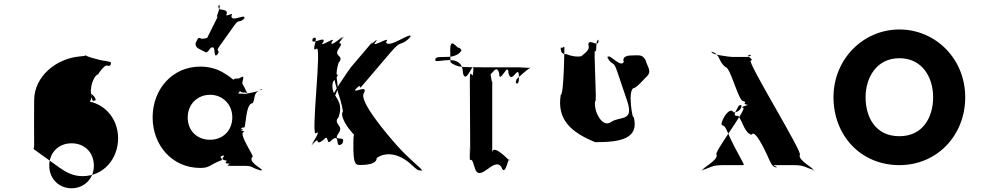

<svg xmlns="http://www.w3.org/2000/svg" viewBox="-20 -885 5261 1029"><path d="M499 -568C455 -579 443 -585 440 -588C437 -587 431 -584 411 -583C280 -572 163 -475 163 -347C162 -347 163 -104 163 -104C162 -98 163 -89 159 -87L301 15C335 39 373 59 422 59C534 59 613 -32 613 -145C612 -257 531 -346 412 -346C323 -346 243 -305 215 -239C209 -235 199 -182 197 -177C197 -134 200 -131 222 -115C247 -105 247 -111 267 -112C274 -109 282 -122 290 -122C328 -190 392 -274 445 -320C492 -366 458 -394 466 -384C475 -380 493 -362 493 -348C473 -343 478 -340 478 -344C470 -356 464 -391 468 -410C468 -433 487 -483 505 -486C517 -504 534 -528 549 -534C573 -530 572 -532 575 -549C568 -559 537 -556 499 -568ZM483 3C483 74 430 124 363 124C297 124 244 74 244 3C244 -67 294 -117 363 -117C435 -117 483 -67 483 3ZM440 -588C437 -591 444 -590 440 -588Z M1076 -608C1086 -602 1090 -601 1109 -628C1142 -648 1120 -574 1142 -590C1162 -617 1129 -561 1145 -590C1165 -626 1130 -600 1158 -640C1178 -667 1214 -718 1233 -745C1265 -790 1255 -755 1290 -786C1310 -813 1271 -762 1290 -789C1294 -813 1220 -763 1220 -800C1240 -827 1177 -785 1196 -812C1198 -848 1138 -817 1153 -857C1173 -884 1131 -829 1150 -856C1174 -870 1133 -784 1144 -795C1164 -822 1072 -652 1091 -679C1104 -692 1084 -674 1058 -678C1042 -686 1042 -683 1028 -653C1026 -626 1052 -622 1076 -608ZM986 -256C986 -327 1039 -377 1106 -377C1172 -377 1225 -327 1225 -256C1225 -186 1175 -136 1106 -136C1034 -136 986 -186 986 -256ZM798 -256C798 -106 903 15 1053 15C1106 15 1100 -1 1166 -26C1182 -32 1141 -45 1179 -52C1188 -45 1150 -31 1194 -24C1203 -24 1170 -8 1208 -8C1220 -5 1179 1 1215 4H1298C1335 4 1329 17 1384 30C1393 30 1348 27 1386 27C1378 15 1306 -19 1334 -46C1343 -46 1251 -178 1289 -178C1297 -180 1246 -192 1281 -192C1290 -192 1243 -188 1281 -188C1292 -188 1251 -200 1289 -202C1298 -202 1296 -332 1334 -332C1352 -359 1331 -392 1386 -404C1395 -404 1346 -407 1384 -407C1375 -394 1289 -382 1298 -382C1298 -382 1249 -383 1256 -386C1272 -395 1260 -402 1266 -398C1272 -391 1271 -389 1292 -389C1314 -387 1307 -377 1295 -406C1283 -436 1273 -429 1283 -460C1287 -485 1278 -471 1258 -464C1236 -464 1238 -464 1232 -458C1224 -460 1211 -477 1184 -491C1148 -515 1103 -528 1053 -528C903 -528 798 -406 798 -256Z M2105 -108C2065 -153 1897 -347 1931 -387C1955 -438 1861 -374 1888 -412C1919 -454 1851 -371 1888 -409C1930 -452 1887 -384 1930 -436C1964 -476 2040 -565 2074 -605C2137 -679 2121 -629 2181 -687C2219 -723 2146 -650 2180 -690C2185 -716 2058 -620 2049 -660C2083 -700 1959 -620 1993 -660C2022 -700 1946 -620 1979 -664L1861 -525C1854 -516 1743 -360 1761 -355C1795 -395 1735 -311 1764 -354C1820 -436 1761 -444 1795 -549C1829 -589 1765 -580 1795 -623C1833 -678 1771 -628 1815 -678C1849 -718 1779 -641 1813 -681C1837 -711 1742 -620 1758 -660C1792 -700 1679 -620 1713 -660C1730 -700 1633 -631 1658 -681C1692 -721 1622 -638 1656 -678C1699 -708 1641 -601 1675 -623C1709 -663 1641 -132 1675 -172C1709 -194 1631 -86 1656 -117C1690 -157 1624 -74 1658 -114C1701 -164 1661 -95 1713 -135C1747 -175 1724 -95 1758 -135C1810 -175 1769 -83 1813 -114C1847 -154 1781 -77 1815 -117C1839 -167 1757 -117 1795 -172C1825 -215 1761 -218 1795 -258C1829 -360 1746 -362 1764 -446C1798 -486 1796 -487 1772 -487C1765 -443 1806 -370 1818 -288C1789 -253 1905 -118 1905 -153C1908 -184 1913 -173 1892 -170C1873 -170 1874 -166 1874 -81C1876 1 1889 -1 1913 -1C1933 -1 1999 -2 1999 -38C2049 -74 2120 -61 2181 -6C2217 26 2216 29 2243 29C2235 13 2178 -26 2105 -108Z M2826 -524C2824 -519 2799 -523 2764 -524C2757 -524 2454 -523 2453 -527C2435 -528 2406 -540 2396 -550C2394 -552 2393 -552 2393 -618C2393 -675 2414 -648 2434 -630C2454 -630 2454 -601 2454 -618C2454 -617 2443 -580 2373 -580C2313 -580 2313 -577 2313 -560C2323 -553 2351 -563 2389 -563C2409 -563 2461 -561 2461 -493C2479 -425 2518 -570 2518 -510C2518 -442 2516 -580 2516 -512C2516 -434 2498 -541 2498 -455C2498 -387 2500 -145 2500 -77C2500 -6 2501 -147 2501 -81C2501 -13 2498 -149 2498 -81V-68C2496 16 2502 -71 2523 10C2548 107 2627 -50 2667 10C2690 74 2708 -68 2710 -23C2716 -18 2626 -116 2618 -70V-455C2618 -404 2600 -572 2600 -512C2600 -444 2598 -578 2598 -510C2598 -432 2637 -561 2655 -493C2655 -425 2705 -561 2705 -493C2723 -425 2761 -551 2761 -472C2761 -404 2762 -543 2762 -475C2762 -416 2741 -442 2744 -448C2745 -442 2748 -465 2751 -463C2763 -474 2802 -511 2826 -524ZM2530 -1H2518C2518 -1 2514 -2 2516 -2C2519 -2 2513 0 2516 0C2520 0 2514 -2 2517 -2C2525 -2 2532 0 2532 0C2535 0 2529 -2 2532 -2C2535 -2 2534 -1 2530 -1Z M3371 -588C3352 -588 3312 -587 3323 -553C3306 -519 3244 -601 3238 -579C3249 -545 3224 -610 3235 -576C3263 -529 3267 -564 3287 -504C3298 -470 3330 -379 3341 -345C3380 -229 3303 -265 3255 -231C3208 -197 3159 -290 3170 -345C3181 -311 3159 -645 3170 -611C3181 -595 3169 -690 3190 -666C3201 -632 3176 -702 3187 -668C3189 -625 3139 -682 3133 -648C3144 -614 3116 -604 3096 -584C3072 -578 3035 -586 3015 -595C2995 -595 2985 -601 2985 -631C2995 -621 3005 -645 3005 -627C3005 -676 3004 -376 2985 -376C2965 -246 3036 -178 3170 -123C3304 -123 3410 -140 3375 -263C3375 -219 3337 -414 3381 -414C3401 -425 3423 -452 3441 -470C3478 -502 3451 -522 3440 -562C3423 -595 3403 -588 3371 -588Z M4091 -55C4109 -15 4116 6 4137 12C4162 12 4109 0 4134 0H4233C4293 0 4293 12 4341 26C4366 26 4315 28 4340 28C4342 14 4258 -23 4266 -55C4291 -55 3979 -560 4004 -560C4025 -567 3970 -587 3998 -591C4023 -591 3975 -580 4000 -580H3902C3892 -580 3792 -592 3794 -606C3819 -606 3770 -608 3795 -608C3842 -594 3827 -557 3869 -525C3894 -525 3938 -343 3963 -343C3991 -337 3952 -326 3982 -326C4007 -326 3957 -323 3982 -323C4002 -323 3941 -313 3963 -307C3988 -307 3796 -56 3821 -56C3828 -24 3742 15 3743 29C3768 29 3717 27 3742 27C3791 13 3793 0 3855 0H3951C3976 0 3972 8 3923 -86C3871 -184 3874 -206 3853 -213C3828 -213 3889 -324 3911 -283C3953 -281 3968 -337 3939 -318C3909 -265 3912 -264 3937 -264C3961 -230 3972 -171 4008 -163C4025 -195 4076 -87 4091 -55Z M4447 -364C4447 -159 4593 0 4800 0C5002 0 5153 -159 5153 -364C5153 -569 4995 -727 4800 -727C4607 -727 4447 -569 4447 -364ZM4619 -364C4619 -468 4677 -573 4800 -573C4925 -573 4981 -468 4981 -364C4981 -259 4928 -155 4800 -155C4670 -155 4619 -259 4619 -364Z"/></svg>

Font: Hussar Przerywany
Style: Regular
Weight: 400
Foundry: Cannot Into Space Fonts
Version: Version 0.982